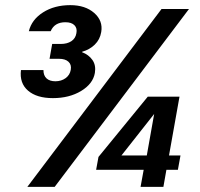

<svg xmlns="http://www.w3.org/2000/svg" viewBox="-20 -731 782 751"><path d="M86.9 0 611.8 -695.8H719.2L193.8 0ZM641.1 -123H686L675.8 -66.9H630.9L619.1 0H529.8L542 -66.9H356L365.2 -117.2L558.1 -353H682.1ZM455.1 -123H554.2L583 -285.2ZM92.8 -608.9Q104 -654.3 148.4 -682.6Q192.9 -710.9 254.9 -710.9Q313.5 -710.9 348.4 -680.4Q383.3 -649.9 376 -606Q371.1 -576.2 350.6 -556.4Q330.1 -536.6 301.8 -528.8L300.8 -526.9Q327.1 -517.1 341.6 -496.3Q356 -475.6 351.1 -445.8Q343.8 -403.3 297.4 -375.2Q251 -347.2 187 -347.2Q123.5 -347.2 89.6 -376.5Q55.7 -405.8 62 -457H149.9Q149.9 -435.5 162.1 -424.3Q174.3 -413.1 196.8 -413.1Q219.7 -413.1 236.6 -425.3Q253.4 -437.5 256.8 -458Q260.3 -478 247.8 -489.5Q235.4 -501 210.9 -501H173.8L184.1 -559.1H217.8Q242.7 -559.1 259 -569.8Q275.4 -580.6 278.8 -601.1Q282.7 -620.6 271.2 -632.3Q259.8 -644 235.8 -644Q192.9 -644 178.2 -608.9Z"/></svg>

Font: Poppins Medium
Style: Italic
Weight: 500
Italic angle: -10°
Designer: Ninad Kale (Devanagari), Jonny Pinhorn (Latin)
Foundry: Indian Type Foundry
Version: Version 3.200;PS 1.000;hotconv 16.6.54;makeotf.lib2.5.65590